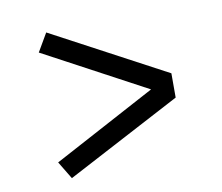

<svg xmlns="http://www.w3.org/2000/svg" viewBox="-60 -662 721 623"><g transform="rotate(-10 300.0 -350.0)"><path d="M94 -168 432 -349 94 -530 129 -590 506 -389V-309L129 -110Z"/></g></svg>

Font: Epunda Sans
Style: Regular
Weight: 400
Designer: Simon Atzbach
Foundry: typofactur
Version: Version 2.204; ttfautohint (v1.8.4.7-5d5b)